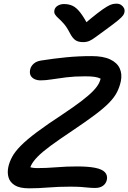

<svg xmlns="http://www.w3.org/2000/svg" viewBox="-20 -1015 698 1044"><path d="M138 9Q87 9 60.5 -7.5Q34 -24 26.5 -50Q19 -76 25 -106Q31 -134 46 -162Q61 -190 93 -222.5Q125 -255 180.5 -296.5Q236 -338 320 -393Q383 -435 423.5 -466Q464 -497 487 -521Q510 -545 519.5 -565.5Q529 -586 530 -607L545 -574Q537 -582 525.5 -588Q514 -594 495 -597Q476 -600 443 -600Q385 -600 340.5 -594.5Q296 -589 262 -583.5Q228 -578 201 -578Q182 -578 167.5 -585Q153 -592 146.5 -604.5Q140 -617 144 -637Q148 -655 163 -668.5Q178 -682 204 -686Q274 -697 340.5 -703.5Q407 -710 478 -710Q541 -710 579 -692Q617 -674 631 -643Q645 -612 637 -573Q630 -541 616 -513.5Q602 -486 574 -457Q546 -428 497.5 -391.5Q449 -355 373 -304Q301 -256 255.5 -222.5Q210 -189 185 -163.5Q160 -138 149.5 -116.5Q139 -95 136 -70L114 -126Q125 -114 140 -107.5Q155 -101 184 -101Q232 -101 286.5 -105.5Q341 -110 399 -110Q460 -110 497.5 -102.5Q535 -95 550.5 -78.5Q566 -62 561 -37Q556 -16 539.5 -4.5Q523 7 498 7Q476 7 458.5 5Q441 3 418.5 1.5Q396 0 359 0Q298 0 242.5 4.5Q187 9 138 9ZM613 -995Q628 -995 638 -988.5Q648 -982 653.5 -972Q659 -962 657 -950Q656 -941 649.5 -931.5Q643 -922 622 -904.5Q601 -887 557 -855Q522 -830 501.5 -814.5Q481 -799 466 -792.5Q451 -786 432 -786Q405 -786 389.5 -797Q374 -808 360 -835Q343 -868 327 -886Q311 -904 298.5 -915Q286 -926 279.5 -936Q273 -946 276 -960Q279 -975 294 -984Q309 -993 328 -993Q354 -993 374.5 -983.5Q395 -974 415.5 -948Q436 -922 463 -872H424Q476 -917 508.5 -942Q541 -967 560.5 -978.5Q580 -990 591.5 -992.5Q603 -995 613 -995Z"/></svg>

Font: Shantell Sans Medium
Style: Italic
Weight: 500
Italic angle: -11°
Designer: Stephen Nixon, Anya Danilova, Shantell Martin
Foundry: Arrow Type
Version: Version 1.011;[c5ecc13dd]